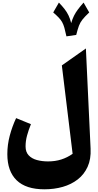

<svg xmlns="http://www.w3.org/2000/svg" viewBox="-20 -1170 742 1455"><path d="M557.6 -905.3 483.4 -894.5Q475.1 -934.1 468 -959.2Q460.9 -984.4 450.9 -1002.2Q440.9 -1020 425 -1036.6Q409.2 -1053.2 383.3 -1075.7L426.3 -1150.4Q452.6 -1123 470.2 -1100.1Q487.8 -1077.1 499.5 -1052.7Q511.2 -1028.3 519.5 -995.1Q528.8 -1026.9 540.8 -1050.8Q552.7 -1074.7 570.1 -1097.9Q587.4 -1121.1 613.3 -1150.4L656.2 -1075.7Q623 -1044.4 605.5 -1022.5Q587.9 -1000.5 578.1 -974.4Q568.4 -948.2 557.6 -905.3ZM630.9 -802.7 666.5 -43.5Q670.4 35.6 644 93.8Q617.7 151.9 569.1 189.7Q520.5 227.5 455.6 246.1Q390.6 264.6 316.4 264.6Q176.8 264.6 106.2 196.3Q35.6 127.9 35.6 -2Q35.6 -73.2 54 -142.3Q72.3 -211.4 102.1 -274.9L214.4 -229Q196.3 -184.6 185.1 -143.3Q173.8 -102.1 173.8 -60.1Q173.8 -18.1 197 6.8Q220.2 31.7 259 42.5Q297.9 53.2 344.2 53.2Q398.4 53.2 444.3 38.6Q490.2 23.9 530.3 -4.4L448.7 -674.3Z"/></svg>

Font: Pinar DS4 ExtraBold
Style: Regular
Weight: 800
Designer: Amin Abedi
Version: Version 3.000